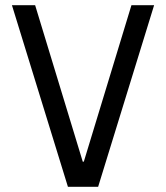

<svg xmlns="http://www.w3.org/2000/svg" viewBox="-20 -720 640 740"><path d="M241.8 0H358.2L574 -700H486.6L303 -96.8H299L115.4 -700H26Z"/></svg>

Font: CommitMonoV143 ExtLt
Style: Regular
Weight: 200
Monospace: yes
Designer: Eigil Nikolajsen
Foundry: Eigil Nikolajsen
Version: Version 1.143